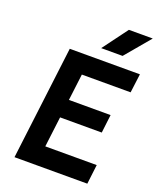

<svg xmlns="http://www.w3.org/2000/svg" viewBox="-171 -1056 946 1156"><g transform="rotate(20 302.0 -478.0)"><path d="M65.5 0 155 -727H604.5L589 -606H276.5L255.5 -436H522.5L508.5 -319H241.5L217.5 -124.5H547L532 0ZM468.5 -795.5H331.5L450.5 -956H603.5Z"/></g></svg>

Font: Spline Sans Mono SemiBold
Style: Italic
Weight: 600
Italic angle: -4°
Monospace: yes
Version: Version 1.004